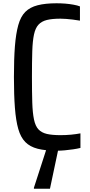

<svg xmlns="http://www.w3.org/2000/svg" viewBox="-20 -856 552 1172"><path d="M325 64Q257 64 210 52Q163 40 134.5 11Q106 -18 91.5 -69Q77 -120 71 -198Q65 -276 65 -386Q65 -496 71 -573Q77 -650 91.5 -702.5Q106 -755 134.5 -783.5Q163 -812 210 -824Q257 -836 325 -836Q352 -836 377.5 -834Q403 -832 428 -827.5Q453 -823 468 -817V-730Q445 -734 424 -736.5Q403 -739 384.5 -740.5Q366 -742 349 -742Q298 -742 266 -734Q234 -726 215 -705.5Q196 -685 187.5 -645.5Q179 -606 177 -543Q175 -480 175 -386Q175 -293 177 -230Q179 -167 187.5 -126.5Q196 -86 215 -66Q234 -46 266 -38.5Q298 -31 349 -31Q383 -31 414 -34Q445 -37 471 -42V47Q451 52 426.5 55.5Q402 59 376.5 61.5Q351 64 325 64ZM187 296V290L267 43H337V50L285 296Z"/></svg>

Font: Farlight84_Sys_V01
Style: Regular
Weight: 400
Designer: Ryoko NISHIZUKA  (kana, bopomofo & ideographs); Paul D. Hunt (Latin, Greek & Cyrillic); Sandoll Communications , Soo-you
Foundry: Adobe
Version: Version 2.004;October 29, 2024;FontCreator 14.0.0.2814 64-bi